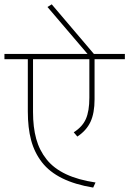

<svg xmlns="http://www.w3.org/2000/svg" viewBox="-35 -870 593 882"><path d="M92.8 -357.9V-598.1H-14.6V-622.1H367.2L183.1 -837.9L202.6 -850.1L396.5 -622.1H538.6V-598.1H399.4V-413.6Q399.4 -350.1 380.6 -310.1Q361.8 -270 320.3 -242.7L303.7 -262.2Q343.8 -287.6 359.6 -323.7Q375.5 -359.9 375.5 -421.4V-598.1H116.7V-356Q116.7 -285.6 131.3 -232.4Q146 -179.2 179.2 -137.7Q244.6 -55.2 403.8 -31.7L393.1 -8.3Q226.6 -35.6 157.7 -124.5Q123 -169.4 107.9 -226.1Q92.8 -282.7 92.8 -357.9Z"/></svg>

Font: Yantramanav Thin
Style: Regular
Weight: 250
Version: Version 1.001;PS 1.0;hotconv 1.0.72;makeotf.lib2.5.5900; ttf